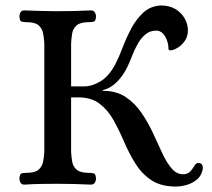

<svg xmlns="http://www.w3.org/2000/svg" viewBox="-20 -672 776 702"><path d="M623 10Q568 10 533 -13.5Q498 -37 475 -74Q452 -111 434 -153Q416 -195 395.5 -232Q375 -269 344.5 -292.5Q314 -316 266 -316H240V-117Q241 -98 244 -80.5Q247 -63 260.5 -51.5Q274 -40 305 -40Q316 -40 323 -38Q330 -36 331 -19Q331 -11 326.5 -4Q322 3 313 3Q249 0 189 0Q159 0 130 0.5Q101 1 69 3Q59 3 55 -4Q51 -11 51 -19Q52 -36 59 -38Q66 -40 76 -40Q108 -40 121 -51.5Q134 -63 137.5 -80.5Q141 -98 142 -117V-514Q141 -533 137.5 -550.5Q134 -568 121 -579.5Q108 -591 76 -591Q66 -591 59 -593Q52 -595 51 -612Q51 -620 55 -627Q59 -634 69 -634Q101 -633 129.5 -632Q158 -631 188 -631Q249 -631 313 -634Q322 -634 326.5 -627Q331 -620 331 -612Q330 -595 323 -593Q316 -591 305 -591Q274 -591 260.5 -579.5Q247 -568 244 -550.5Q241 -533 240 -514V-356H287Q317 -356 348 -375Q379 -394 402 -438Q415 -463 428.5 -498.5Q442 -534 460 -568Q478 -602 504 -626Q530 -650 568 -652Q600 -652 622 -638.5Q644 -625 655.5 -604Q667 -583 667 -562Q667 -538 655 -521.5Q643 -505 628 -496.5Q613 -488 604 -488Q596 -488 596 -493Q596 -518 583.5 -539Q571 -560 551 -560Q528 -560 511.5 -546Q495 -532 483.5 -511.5Q472 -491 463.5 -469Q455 -447 447 -430Q430 -394 406 -371Q382 -348 356 -343V-340Q406 -340 440 -317Q474 -294 498 -258.5Q522 -223 540 -184Q558 -145 574 -110.5Q590 -76 609 -54.5Q628 -33 654 -35Q669 -37 677 -46.5Q685 -56 691 -66Q697 -76 704 -76Q715 -77 719 -69Q723 -61 721 -53Q717 -30 700.5 -16Q684 -2 663 4Q642 10 623 10Z"/></svg>

Font: Alice
Style: Regular
Weight: 400
Designer: Ksenia Yerulevich
Foundry: Cyreal (http://www.cyreal.org/)
Version: Version 2.003; ttfautohint (v1.8.3)